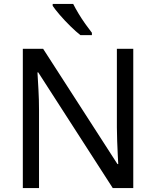

<svg xmlns="http://www.w3.org/2000/svg" viewBox="-20 -964 800 984"><path d="M663 0H558L176 -593H172Q174 -558 177 -506Q180 -454 180 -399V0H97V-714H201L582 -123H586Q585 -139 583.5 -171Q582 -203 580.5 -241Q579 -279 579 -311V-714H663ZM355 -944Q366 -922 382.5 -894.5Q399 -867 417.5 -841Q436 -815 451 -796V-784H392Q369 -802 340 -830.5Q311 -859 286.5 -887.5Q262 -916 250 -934V-944Z"/></svg>

Font: Noto Sans Historical
Style: Regular
Weight: 400
Designer: Monotype Design Team
Foundry: Monotype Imaging Inc.
Version: Version 2.013; ttfautohint (v1.8.4.7-5d5b)